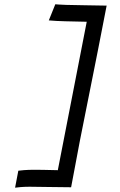

<svg xmlns="http://www.w3.org/2000/svg" viewBox="-20 -744 558 895"><path d="M237.8 -724.1 207.5 -648.9C255.9 -644.5 303.2 -644.5 384.3 -642.6L249.5 49.3C203.1 47.9 151.9 47.4 142.6 47.4H136.2C105.5 47.4 72.8 50.3 65.4 51.8L50.3 130.9C63 129.4 83 126.5 117.7 126.5C146.5 126.5 266.1 128.9 311.5 128.9C328.6 42 335 1.5 352.1 -86.4C360.4 -130.4 372.6 -189.5 390.1 -276.9C406.7 -362.3 424.8 -448.2 437 -512.2L477.1 -717.8C431.6 -717.8 313 -721.2 288.1 -721.2C253.4 -722.7 249 -723.1 237.8 -724.1Z"/></svg>

Font: Fantasque Sans Mono
Style: RegItalic
Weight: 400
Italic angle: -11°
Monospace: yes
Designer: Jany Belluz
Version: Version 1.6.3